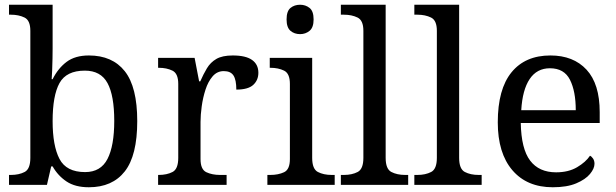

<svg xmlns="http://www.w3.org/2000/svg" viewBox="-20 -780 2600 810"><path d="M355 10Q297 10 260.5 -14.5Q224 -39 202 -78H196L178 0H18V-42H26Q60 -42 84 -54.5Q108 -67 108 -114V-650Q108 -694 83.5 -706Q59 -718 26 -718H18V-760H202V-576Q202 -559 201.5 -532.5Q201 -506 200 -481.5Q199 -457 198 -446H202Q225 -492 261 -519Q297 -546 355 -546Q454 -546 506.5 -479.5Q559 -413 559 -269Q559 -124 506.5 -57Q454 10 355 10ZM339 -54Q405 -54 433.5 -109.5Q462 -165 462 -270Q462 -377 433.5 -429.5Q405 -482 338 -482Q260 -482 231 -429.5Q202 -377 202 -269Q202 -165 231 -109.5Q260 -54 339 -54Z M647 0V-42H650Q684 -42 708 -54.5Q732 -67 732 -114V-426Q732 -470 707.5 -482Q683 -494 650 -494H647V-536H801L820 -437H825Q838 -467 853 -492Q868 -517 893 -531.5Q918 -546 962 -546Q1017 -546 1043.5 -527Q1070 -508 1070 -473Q1070 -442 1048.5 -422Q1027 -402 977 -402Q977 -443 965 -461.5Q953 -480 924 -480Q896 -480 877 -458Q858 -436 847 -402Q836 -368 831 -331.5Q826 -295 826 -266V-109Q826 -65 850.5 -53.5Q875 -42 908 -42H936V0Z M1246 -636Q1222 -636 1205.5 -650Q1189 -664 1189 -698Q1189 -733 1205.5 -746.5Q1222 -760 1246 -760Q1269 -760 1286 -746.5Q1303 -733 1303 -698Q1303 -664 1286 -650Q1269 -636 1246 -636ZM1108 0V-42H1121Q1154 -42 1178.5 -53.5Q1203 -65 1203 -109V-426Q1203 -470 1178.5 -482Q1154 -494 1121 -494H1118V-536H1297V-114Q1297 -67 1321 -54.5Q1345 -42 1379 -42H1392V0Z M1418 0V-42H1431Q1465 -42 1489 -54.5Q1513 -67 1513 -114V-650Q1513 -694 1488.5 -706Q1464 -718 1431 -718H1418V-760H1607V-114Q1607 -67 1631 -54.5Q1655 -42 1689 -42H1702V0Z M1728 0V-42H1741Q1775 -42 1799 -54.5Q1823 -67 1823 -114V-650Q1823 -694 1798.5 -706Q1774 -718 1741 -718H1728V-760H1917V-114Q1917 -67 1941 -54.5Q1965 -42 1999 -42H2012V0Z M2312 10Q2203 10 2141.5 -62Q2080 -134 2080 -264Q2080 -404 2138 -475Q2196 -546 2302 -546Q2399 -546 2454.5 -486Q2510 -426 2510 -307V-261H2177Q2179 -152 2216.5 -102.5Q2254 -53 2326 -53Q2378 -53 2414.5 -74.5Q2451 -96 2469 -123Q2476 -120 2482 -111Q2488 -102 2488 -89Q2488 -69 2469 -46Q2450 -23 2411 -6.5Q2372 10 2312 10ZM2409 -315Q2409 -395 2384.5 -443.5Q2360 -492 2300 -492Q2245 -492 2214.5 -446.5Q2184 -401 2179 -315Z"/></svg>

Font: Noto Serif Old Uyghur
Style: Regular
Weight: 400
Designer: Lewis McGuffie
Foundry: Google LLC
Version: Version 1.003; ttfautohint (v1.8.4.7-5d5b)